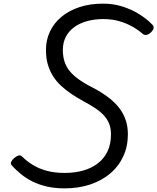

<svg xmlns="http://www.w3.org/2000/svg" viewBox="-20 -1016 866 1057"><path d="M335 21Q281 21 236.5 10.5Q192 0 157.5 -17.5Q123 -35 95.5 -57.5Q68 -80 46 -104Q36 -115 42 -126Q48 -137 58 -146Q72 -157 82.5 -160Q93 -163 103 -153Q127 -129 160 -108.5Q193 -88 236.5 -76Q280 -64 336 -64Q391 -64 437.5 -77Q484 -90 518.5 -116.5Q553 -143 572 -183Q591 -223 591 -276Q591 -309 581 -334.5Q571 -360 551.5 -381Q532 -402 503.5 -421Q475 -440 439 -459Q404 -478 373 -499Q342 -520 316.5 -543.5Q291 -567 272.5 -596Q254 -625 243.5 -660.5Q233 -696 233 -741Q233 -796 255 -842.5Q277 -889 318.5 -923.5Q360 -958 418 -977Q476 -996 548 -996Q604 -996 654.5 -980Q705 -964 747 -937.5Q789 -911 817 -882Q828 -872 825.5 -860.5Q823 -849 810 -837Q799 -826 786.5 -824Q774 -822 765 -830Q740 -852 708 -870Q676 -888 636 -899.5Q596 -911 548 -911Q500 -911 459 -899.5Q418 -888 388.5 -866.5Q359 -845 342.5 -813.5Q326 -782 326 -741Q326 -706 335 -677.5Q344 -649 363 -625.5Q382 -602 413 -579.5Q444 -557 488 -535Q538 -509 575 -481Q612 -453 636 -422Q660 -391 672 -355Q684 -319 684 -277Q684 -210 658.5 -155Q633 -100 586 -60.5Q539 -21 475.5 0Q412 21 335 21Z"/></svg>

Font: Playwrite IE
Style: Regular
Weight: 400
Designer: Veronika Burian, José Scaglione
Foundry: TypeTogether
Version: Version 1.002